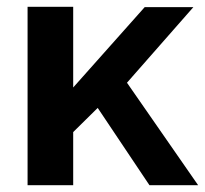

<svg xmlns="http://www.w3.org/2000/svg" viewBox="-20 -544 602 564"><path d="M562 0H419L267 -227L195 -156V0H61V-524H195V-287L405 -523H548L353 -301Z"/></svg>

Font: Raleway
Style: Bold
Weight: 700
Designer: Matt McInerney, Pablo Impallari, Rodrigo Fuenzalida
Foundry: Matt McInerney, Pablo Impallari, Rodrigo Fuenzalida
Version: Version 3.000